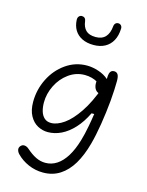

<svg xmlns="http://www.w3.org/2000/svg" viewBox="-145 -891 911 1191"><g transform="rotate(15 310.0 -296.0)"><path d="M80 140.5Q68.5 128.5 65.8 115Q63 101.5 73 90Q83 78.5 97.8 79.5Q112.5 80.5 127.5 94Q158 121 187.5 135.5Q217 150 249 150Q288.5 150 322.2 128Q356 106 382.8 62.5Q409.5 19 428 -44Q440.5 -85.5 450.5 -140Q465.5 -218 474.5 -304.8Q483.5 -391.5 483.5 -455Q483.5 -475 487 -487Q490.5 -499 497.5 -504.2Q504.5 -509.5 515 -509.5Q531.5 -509.5 539.5 -497Q547.5 -484.5 547.5 -455Q547.5 -404.5 541 -326.5Q534 -249.5 521.5 -172.5Q509 -95.5 493.5 -39Q472 40 438.8 95.8Q405.5 151.5 358.5 181.8Q311.5 212 250.5 212Q200.5 212 156 192.5Q111.5 173 80 140.5ZM78.5 -196.5Q78.5 -274.5 113.2 -344.5Q148 -414.5 209 -457.2Q270 -500 344.5 -500Q380 -500 418.5 -487.2Q457 -474.5 483 -451.2Q509 -428 509 -398.5Q509 -378 498.8 -364.8Q488.5 -351.5 469 -351.5Q452.5 -351.5 441.2 -362.5Q430 -373.5 426.2 -392.2Q422.5 -411 427.5 -433H458V-391.5Q447.5 -406.5 430.2 -417.5Q413 -428.5 391.2 -434.2Q369.5 -440 346 -440Q290 -440 243.5 -406.5Q197 -373 170.5 -319.5Q144 -266 144 -210Q144 -179 151.5 -153.8Q159 -128.5 175.8 -113.2Q192.5 -98 219 -98Q257.5 -98 301.8 -129Q346 -160 390.5 -226Q435 -292 470.5 -391.5H511L478 -221H447Q418 -161 380.2 -120Q342.5 -79 300.2 -58.5Q258 -38 214 -38Q180 -38 149 -54.5Q118 -71 98.2 -106.8Q78.5 -142.5 78.5 -196.5ZM208 -757.5Q207.5 -772 215 -780.2Q222.5 -788.5 233.5 -788.5Q244.5 -788.5 251.8 -781.8Q259 -775 260.5 -762Q264.5 -726 285.2 -705.2Q306 -684.5 348.5 -684.5Q389 -684.5 411 -708.2Q433 -732 437 -777V-778Q438 -786 441.5 -791.8Q445 -797.5 450.5 -800.5Q456 -803.5 463 -803.5Q474 -803.5 481.2 -795.8Q488.5 -788 488 -775.5Q486.5 -730 469 -698.2Q451.5 -666.5 420.8 -650Q390 -633.5 348.5 -633.5Q305 -633.5 274 -649Q243 -664.5 226.2 -692.2Q209.5 -720 208 -757.5Z"/></g></svg>

Font: Monaspace Radon Var
Style: Regular
Weight: 400
Designer: Riley Cran and the Lettermatic Team
Version: Version 1.000 (Monaspace Radon Var)